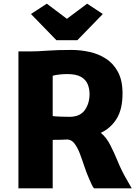

<svg xmlns="http://www.w3.org/2000/svg" viewBox="-20 -1022 754 1042"><path d="M266 0H80V-743H144Q184 -743 236.2 -747Q288.5 -751 368 -751Q417 -751 466 -740.2Q515 -729.5 555.5 -703.2Q596 -677 620.5 -631Q645 -585 645 -515Q645 -429.5 613.2 -378Q581.5 -326.5 527 -301Q556.5 -277.5 578 -235.8Q599.5 -194 619.2 -145.8Q639 -97.5 664 -54Q671.5 -40.5 679.5 -27Q687.5 -13.5 695 0H490Q484 -7.5 478.8 -18.2Q473.5 -29 463 -53Q448.5 -86 436.8 -122Q425 -158 412.8 -189.8Q400.5 -221.5 385 -242.2Q369.5 -263 347 -265Q331.5 -264 311.5 -263.5Q291.5 -263 266 -263ZM266 -392Q281 -390 310 -389Q339 -388 357 -388Q414 -388 440 -424.2Q466 -460.5 466 -512Q466 -539.5 456.2 -564.2Q446.5 -589 420.2 -604.5Q394 -620 345 -620Q325 -620 304.2 -617.8Q283.5 -615.5 266 -611ZM286 -804 148 -946 234 -1002 343 -920 453 -1002 538 -946 400 -804Z"/></svg>

Font: Merriweather Sans Black
Style: Regular
Weight: 900
Designer: Eben Sorkin
Foundry: Eben Sorkin
Version: Version 1.008; ttfautohint (v1.7.19-72a1) -l 8 -r 50 -G 200 